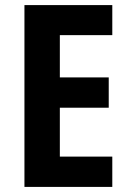

<svg xmlns="http://www.w3.org/2000/svg" viewBox="-20 -734 513 754"><path d="M421 0V-119H215V-311H407V-430H215V-596H421V-714H76V0Z"/></svg>

Font: Noto Sans Gujarati UI Condensed
Style: Bold
Weight: 700
Width: 3
Designer: Jelle Bosma - Monotype Design Team, Universal Thirst
Foundry: Monotype Imaging Inc.
Version: Version 2.106